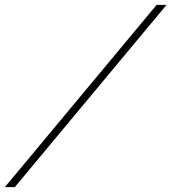

<svg xmlns="http://www.w3.org/2000/svg" viewBox="-118 -725 708 793"><path d="M-57 48 570 -705H529L-98 48Z"/></svg>

Font: Parisienne
Style: Regular
Weight: 400
Designer: Astigmatic (AOETI)
Foundry: Astigmatic (AOETI)
Version: Version 1.000